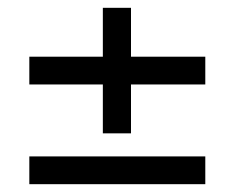

<svg xmlns="http://www.w3.org/2000/svg" viewBox="-20 -508 600 491"><path d="M243 -167V-292H55V-363H243V-488H315V-363H505V-292H315V-167ZM55 -37V-108H505V-37Z"/></svg>

Font: Cairo
Style: Regular
Weight: 400
Designer: Mohamed Gaber, Accademia di Belle Arti di Urbino
Foundry: Kief Type Foundry, Accademia di Belle Arti di Urbino
Version: Version 3.120